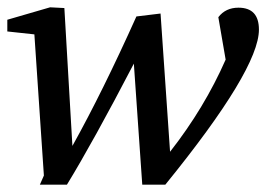

<svg xmlns="http://www.w3.org/2000/svg" viewBox="-20 -505 753 525"><path d="M688 -424Q688 -315 432 0H369L346 -331Q234 -116 163 0H89L100 -25L74 -411L0 -419V-451L117 -485L156 -483L178 -106Q261 -255 353 -460L419 -468L445 -90Q539 -210 597 -342L577 -458Q597 -484 632 -484Q688 -484 688 -424Z"/></svg>

Font: Apparatus SIL
Style: Italic
Weight: 400
Italic angle: -11°
Version: Version 1.0